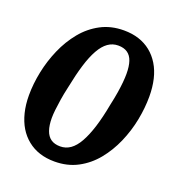

<svg xmlns="http://www.w3.org/2000/svg" viewBox="-122 -754 805 867"><g transform="rotate(20 280.0 -321.0)"><path d="M234 11Q195 11 162.5 0.5Q130 -10 104 -31Q78 -52 60.5 -81Q43 -110 33.5 -148Q24 -186 24 -231Q24 -286 36 -344.5Q48 -403 72 -458Q96 -513 132 -557Q168 -601 217 -627Q266 -653 328 -653Q367 -653 399.5 -642.5Q432 -632 457.5 -611.5Q483 -591 501 -561.5Q519 -532 528 -494Q537 -456 537 -411Q537 -356 525.5 -297.5Q514 -239 490 -184Q466 -129 430 -85Q394 -41 345 -15Q296 11 234 11ZM235 -62Q262 -62 284 -77.5Q306 -93 324 -125Q342 -157 357 -204.5Q372 -252 384 -317Q392 -353 396.5 -381.5Q401 -410 403 -432.5Q405 -455 405 -472Q405 -508 397 -532Q389 -556 371.5 -568Q354 -580 327 -580Q300 -580 278 -564.5Q256 -549 238 -517Q220 -485 205.5 -437.5Q191 -390 178 -325Q170 -290 165.5 -261Q161 -232 158.5 -209.5Q156 -187 156 -170Q156 -135 164.5 -110.5Q173 -86 190.5 -74Q208 -62 235 -62Z"/></g></svg>

Font: Roboto Serif SemiBold
Style: Italic
Weight: 600
Italic angle: -10°
Version: Version 1.007